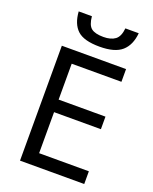

<svg xmlns="http://www.w3.org/2000/svg" viewBox="-169 -1028 894 1121"><g transform="rotate(20 278.0 -468.0)"><path d="M494 -936Q487 -861 443.5 -822.5Q400 -784 305 -784Q207 -784 166.5 -822Q126 -860 121 -936H203Q208 -882 231.5 -863.5Q255 -845 307 -845Q353 -845 379.5 -864.5Q406 -884 411 -936ZM496 0H97V-714H496V-635H187V-412H478V-334H187V-79H496Z"/></g></svg>

Font: Go Noto Kurrent-Regular
Style: Regular
Weight: 400
Designer: Monotype Design Team
Foundry: Monotype Imaging Inc.
Version: Version 2.012; ttfautohint (v1.8.4.7-5d5b)